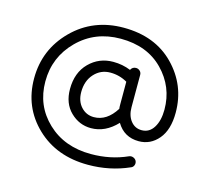

<svg xmlns="http://www.w3.org/2000/svg" viewBox="-87 -653 843 775"><g transform="rotate(15 334.5 -266.0)"><path d="M315 -126Q266 -126 229.5 -161.5Q193 -197 193 -257Q193 -326 234 -367Q275 -408 334 -408Q373 -408 407 -394Q414 -408 429 -408Q438 -408 445 -401.5Q452 -395 452 -385V-250Q452 -215 469.5 -193Q487 -171 515 -171Q547 -171 565 -200Q583 -229 583 -275Q583 -370 516.5 -438Q450 -506 339 -506Q232 -506 160.5 -434.5Q89 -363 89 -261Q89 -160 160 -92.5Q231 -25 342 -25Q424 -25 493 -56Q502 -60 511 -56.5Q520 -53 524 -45Q528 -36 524.5 -27Q521 -18 512 -15Q433 20 342 20Q210 20 126 -60.5Q42 -141 42 -261Q42 -382 127 -467Q212 -552 339 -552Q471 -552 550.5 -470.5Q630 -389 630 -275Q630 -203 597 -164Q564 -125 515 -125Q454 -125 423 -177Q375 -126 315 -126ZM406 -231Q405 -237 405 -250V-344Q372 -363 334 -363Q294 -363 267 -333.5Q240 -304 240 -257Q240 -219 261.5 -195.5Q283 -172 315 -172Q369 -172 406 -231Z"/></g></svg>

Font: Hoogli
Style: Regular
Weight: 400
Designer: Anand Singh Naorem
Foundry: Brand New Type
Version: Version 1.00 b007